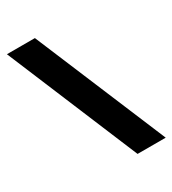

<svg xmlns="http://www.w3.org/2000/svg" viewBox="-175 -805 812 904"><g transform="rotate(-30 231.0 -353.0)"><path d="M304 4 6 -710H158L457 4Z"/></g></svg>

Font: Palanquin Dark Medium
Style: Regular
Weight: 500
Designer: Pria Ravichandran
Version: Version 1.001